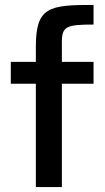

<svg xmlns="http://www.w3.org/2000/svg" viewBox="-20 -762 428 782"><path d="M126 -421V0H232V-421H361V-510H232V-591C232 -654 250 -662 361 -662V-742C180 -742 126 -734 126 -572V-510H24V-421Z"/></svg>

Font: Saira UNSAM Medium
Style: Regular
Weight: 500
Designer: Hector Gatti with collaboration of the Omnibus-Type team
Foundry: Omnibus-Type
Version: Version 0.072;PS 000.072;hotconv 1.0.88;makeotf.lib2.5.64775